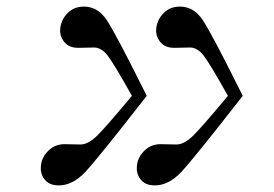

<svg xmlns="http://www.w3.org/2000/svg" viewBox="-20 -645 831 582"><path d="M379.9 -354.5Q325.2 -452.1 306.2 -476.6Q287.1 -501 264.6 -501Q259.8 -501 241.7 -500.5Q223.6 -500 216.8 -500Q188.5 -500 173.8 -519Q159.2 -538.1 163.1 -562.5Q167 -587.9 186 -606.4Q205.1 -625 234.4 -625Q276.4 -625 303.7 -584Q331.1 -543 424.8 -354.5Q276.4 -164.1 238.3 -123.5Q200.2 -83 158.2 -83Q128.9 -83 114.7 -101.6Q100.6 -120.1 104.5 -145.5Q107.4 -169.9 127.4 -189Q147.5 -208 175.8 -208Q182.6 -208 200.7 -207.5Q218.8 -207 223.6 -207Q246.1 -207 272 -231.4Q297.9 -255.9 379.9 -354.5ZM670.9 -354.5Q616.2 -452.1 597.2 -476.6Q578.1 -501 555.7 -501Q550.8 -501 532.7 -500.5Q514.6 -500 507.8 -500Q479.5 -500 464.8 -519Q450.2 -538.1 454.1 -562.5Q458 -587.9 477.1 -606.4Q496.1 -625 525.4 -625Q567.4 -625 594.7 -584Q622.1 -543 715.8 -354.5Q567.4 -164.1 529.3 -123.5Q491.2 -83 449.2 -83Q419.9 -83 405.8 -101.6Q391.6 -120.1 395.5 -145.5Q398.4 -169.9 418.5 -189Q438.5 -208 466.8 -208Q473.6 -208 491.7 -207.5Q509.8 -207 514.6 -207Q537.1 -207 563 -231.4Q588.9 -255.9 670.9 -354.5Z"/></svg>

Font: okolaks
Style: BoldItalic
Weight: 600
Width: 8
Italic angle: -8°
Version: Version 000.6.0